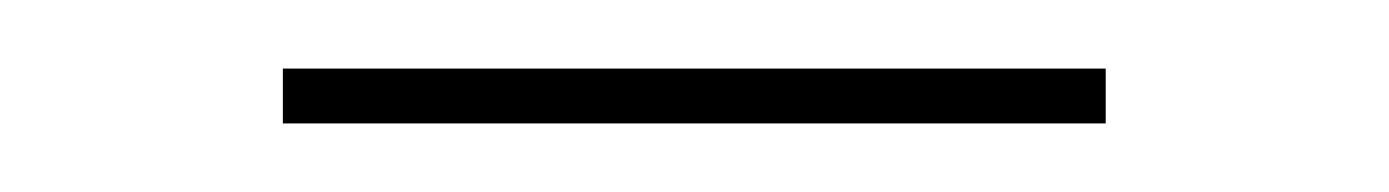

<svg xmlns="http://www.w3.org/2000/svg" viewBox="-20 -642 405 56"><path d="M62.5 -606V-622H302.5V-606Z"/></svg>

Font: Anek Latin Thin
Style: Regular
Weight: 250
Designer: Yesha Goshar
Foundry: Ek Type
Version: Version 1.003